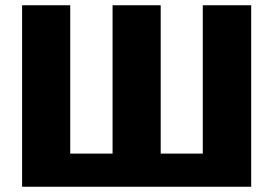

<svg xmlns="http://www.w3.org/2000/svg" viewBox="-20 -710 1039 730"><path d="M935 -690V0H751V-690ZM247 -690V0H64V-690ZM794 -126V0H238V-126ZM591 -690V0H408V-690Z"/></svg>

Font: Exo 2 ExtraBold
Style: Regular
Weight: 800
Designer: Natanael Gama
Foundry: Natanael Gama
Version: Version 2.010